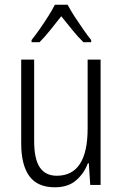

<svg xmlns="http://www.w3.org/2000/svg" viewBox="-20 -785 521 815"><path d="M407 -532V0H363L357 -92H353Q337 -49 303 -19.5Q269 10 213 10Q139 10 104.5 -37.5Q70 -85 70 -176V-532H125V-186Q125 -110 149 -74.5Q173 -39 221 -39Q352 -39 352 -240V-532ZM267 -765Q279 -742 297.5 -713.5Q316 -685 335 -658Q354 -631 367 -615V-606H334Q311 -628 287 -658Q263 -688 240 -716Q218 -688 193.5 -657.5Q169 -627 148 -606H114V-615Q130 -635 148.5 -661.5Q167 -688 184.5 -715.5Q202 -743 213 -765Z"/></svg>

Font: Noto Sans Myanmar UI Condensed Light
Style: Regular
Weight: 300
Width: 3
Designer: Monotype Design Team
Foundry: Monotype Imaging Inc.
Version: Version 2.103; ttfautohint (v1.8.4.7-5d5b)